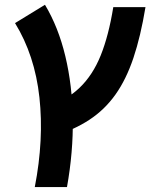

<svg xmlns="http://www.w3.org/2000/svg" viewBox="-20 -547 626 792"><path d="M123.5 224.6Q161.6 28.8 142.6 -145.3Q123.5 -319.3 42 -451.7L165.5 -527.3Q220.7 -435.5 249.5 -315.2Q278.3 -194.8 280.3 -57.4Q282.2 80.1 256.3 224.6ZM200.2 15.1 170.9 -104Q254.4 -133.3 308.6 -185.3Q362.8 -237.3 395.5 -318.6Q428.2 -399.9 447.3 -517.6H580.1Q560.1 -396.5 530.3 -307.9Q500.5 -219.2 456.3 -157Q412.1 -94.7 349.1 -53.2Q286.1 -11.7 200.2 15.1Z"/></svg>

Font: Cascadia Mono NF
Style: Italic
Weight: 400
Italic angle: -10°
Monospace: yes
Designer: Aaron Bell
Foundry: Saja Typeworks
Version: Version 2404.023